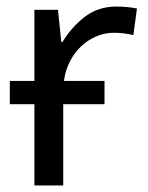

<svg xmlns="http://www.w3.org/2000/svg" viewBox="-20 -566 453 586"><path d="M299 -319V-248H10V-319ZM335 -546Q350 -546 367.5 -544.5Q385 -543 398 -540L387 -459Q374 -462 358.5 -464Q343 -466 329 -466Q288 -466 252 -443.5Q216 -421 194.5 -380.5Q173 -340 173 -286V0H85V-536H157L167 -438H171Q197 -482 238 -514Q279 -546 335 -546Z"/></svg>

Font: Noto Sans IKEA
Style: Regular
Weight: 400
Designer: Monotype Design Team
Foundry: Monotype Imaging Inc.
Version: Version 2.001